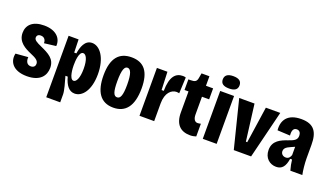

<svg xmlns="http://www.w3.org/2000/svg" viewBox="-75 -1280 3432 1990"><g transform="rotate(20 1640.5 -284.5)"><path d="M218 14C365 14 418 -65 418 -150C418 -249 345 -285 254 -326C196 -352 169 -368 169 -395C169 -413 180 -432 212 -432C259 -432 271 -393 269 -368L399 -384C407 -465 348 -542 210 -542C83 -542 24 -479 24 -394C24 -292 110 -250 179 -220C230 -198 270 -180 270 -140C270 -116 255 -96 222 -96C174 -96 162 -141 166 -177L29 -166C8 -82 56 14 218 14Z M483 150H637V62C637 23 611 -69 594 -127H619C644 -36 684 14 745 14C828 14 905 -78 905 -257C905 -435 827 -542 739 -542C660 -542 632 -457 621 -384H597L593 -528H483ZM690 -107C640 -107 637 -239 637 -252V-265C637 -301 641 -411 688 -411C718 -411 747 -365 747 -259C747 -152 718 -107 690 -107Z M1171 14C1303 14 1381 -75 1381 -275C1381 -457 1312 -542 1175 -542C1039 -542 963 -458 963 -268C963 -88 1029 14 1171 14ZM1172 -100C1135 -100 1118 -140 1118 -259C1118 -390 1140 -426 1171 -426C1207 -426 1227 -377 1227 -259C1227 -139 1208 -100 1172 -100Z M1457 0H1619V-196C1619 -314 1679 -364 1734 -364C1743 -364 1757 -362 1764 -360L1772 -537C1761 -541 1750 -542 1740 -542C1663 -542 1607 -492 1605 -329H1581L1573 -528H1457Z M2018 11C2045 11 2062 6 2083 0V-140C2068 -137 2058 -135 2047 -135C2019 -135 1998 -160 1998 -211V-407H2077V-528H1998V-633H1911L1901 -576C1894 -539 1876 -528 1829 -528H1804V-411H1848V-179C1848 -49 1911 11 2018 11Z M2232 -583C2295 -583 2324 -606 2324 -651C2324 -694 2296 -719 2232 -719C2169 -719 2139 -695 2139 -650C2139 -606 2168 -583 2232 -583ZM2155 0H2308V-528H2155Z M2497 0H2688L2818 -527H2659L2600 -125H2585L2534 -527H2365Z M2967 13C3031 13 3064 -28 3077 -115H3098C3103 -74 3108 -44 3121 0H3253C3243 -45 3235 -125 3235 -177V-327C3235 -467 3188 -542 3047 -542C2897 -542 2842 -458 2853 -348L2993 -341C2988 -392 3000 -426 3038 -426C3072 -426 3084 -399 3084 -371C3084 -323 3048 -308 2994 -289C2920 -263 2835 -230 2835 -126C2835 -36 2897 13 2967 13ZM3028 -112C2998 -112 2974 -132 2974 -163C2974 -212 3032 -225 3083 -250V-159C3076 -137 3062 -112 3028 -112Z"/></g></svg>

Font: Bricolage Grotesque 10pt Condensed ExtraBold
Style: Regular
Weight: 800
Width: 3
Designer: Mathieu Triay
Foundry: Atelier Triay
Version: Version 1.000;gftools[0.9.29]